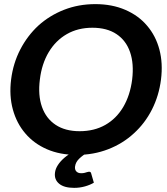

<svg xmlns="http://www.w3.org/2000/svg" viewBox="-20 -752 818 942"><path d="M356.7 8Q274.3 8 210.2 -19.9Q146.2 -47.7 103.9 -97.8Q61.7 -147 43.1 -214.8Q24.5 -282.6 34.5 -362Q44.5 -441.8 79.6 -509.4Q114.7 -577 168.4 -626.6Q223.2 -676.1 294.3 -704Q365.4 -731.8 447.8 -731.8Q529.7 -731.8 594.7 -703.7Q659.8 -675.6 701.5 -626Q744.2 -576.4 762.1 -508.8Q779.9 -441.3 769.9 -362Q759.9 -282.6 725.6 -214.8Q691.2 -147 636.9 -97.8Q582.8 -47.7 511 -19.9Q439.1 8 356.7 8ZM370.7 -108.3Q442.3 -108.3 496.7 -139.2Q551 -170.1 584.8 -227.3Q618.5 -284.5 628.4 -362Q637.8 -439.4 618.1 -496.4Q598.5 -553.3 551.7 -584.6Q504.9 -615.9 433.3 -615.9Q362.3 -615.9 307.8 -584.6Q253.3 -553.3 219.2 -496.4Q185 -439.4 175.6 -362Q165.7 -284.5 185.9 -227.5Q206 -170.5 253.1 -139.4Q300.1 -108.3 370.7 -108.3ZM416.3 90.5Q425.6 90.5 427.1 98.2L440.5 144.3Q422.8 155.1 397.2 162.4Q371.6 169.7 343.7 169.7Q294.6 169.7 270.2 149.4Q245.7 129 249.7 96Q251.7 76.7 264 57.8Q276.3 38.8 296.5 21.6Q316.7 4.3 344.3 -9.4L408.7 -3Q387.8 8.4 369.4 25.7Q351.1 42.9 348.2 64.9Q346.2 79.9 354.4 88.9Q362.7 97.9 378.5 97.9Q387.4 97.9 394.8 96.1Q402.3 94.2 407.8 92.3Q413.3 90.5 416.3 90.5Z"/></svg>

Font: Aleo
Style: Italic
Weight: 400
Italic angle: -7°
Designer: Alessio Laiso
Foundry: Alessio Laiso
Version: Version 2.001;gftools[0.9.29]